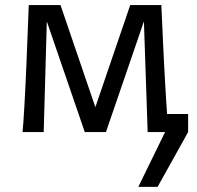

<svg xmlns="http://www.w3.org/2000/svg" viewBox="-20 -518 772 753"><path d="M68.4 0Q69.8 -12.7 71.8 -40.8Q73.7 -68.8 75.9 -106.2Q78.1 -143.6 80.1 -187.3Q82 -231 84 -274.4Q88.4 -376.5 92.8 -498H217.3L354 -97.7L490.7 -498H612.8Q616.2 -416 620.1 -337.9Q621.6 -304.7 623.5 -268.8Q625.5 -232.9 627.4 -197.8Q629.4 -162.6 631.3 -130.1Q633.3 -97.7 635.3 -70.8H717.8V0L598.1 214.8H522.5L627.4 0H559.1L544.4 -434.1L395.5 0H312.5L163.6 -434.1L151.4 0Z"/></svg>

Font: Andika
Style: Regular
Weight: 400
Designer: Victor Gaultney, Annie Olsen, Julie Remington, Don Collingsworth, Eric Hays
Foundry: SIL International
Version: Version 1.001